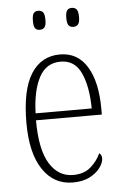

<svg xmlns="http://www.w3.org/2000/svg" viewBox="-53 -777 530 825"><g transform="rotate(-5 211.5 -364.0)"><path d="M228 10Q146 10 98.5 -61Q51 -132 51 -262Q51 -404 95 -473.5Q139 -543 220 -543Q296 -543 336.5 -477Q377 -411 377 -294V-270H93Q93 -144 130.5 -83Q168 -22 232 -22Q279 -22 308 -47.5Q337 -73 351 -105Q362 -99 362 -82Q362 -65 347 -43.5Q332 -22 302 -6Q272 10 228 10ZM336 -300Q335 -395 308 -453.5Q281 -512 220 -512Q158 -512 127.5 -455Q97 -398 94 -300ZM288 -656Q275 -656 268 -664.5Q261 -673 261 -696Q261 -721 268 -729.5Q275 -738 288 -738Q301 -738 308.5 -729.5Q316 -721 316 -696Q316 -673 308.5 -664.5Q301 -656 288 -656ZM143 -656Q130 -656 123.5 -664.5Q117 -673 117 -696Q117 -721 123.5 -729.5Q130 -738 143 -738Q157 -738 164 -729.5Q171 -721 171 -696Q171 -673 164 -664.5Q157 -656 143 -656Z"/></g></svg>

Font: Noto Serif Lao Condensed ExtraLight
Style: Regular
Weight: 200
Width: 3
Designer: Monotype Design Team
Foundry: Monotype Imaging Inc.
Version: Version 2.003; ttfautohint (v1.8.4.7-5d5b)